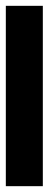

<svg xmlns="http://www.w3.org/2000/svg" viewBox="203 -176 167 659"><g transform="rotate(90 286.5 153.5)"><path d="M596 217H-23V90H596Z"/></g></svg>

Font: BioRhyme Expanded ExtraBold
Style: Regular
Weight: 800
Width: 7
Designer: Aoife Mooney
Foundry: Aoife Mooney Type
Version: Version 1.001